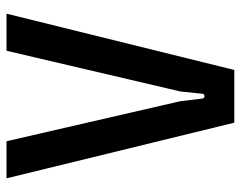

<svg xmlns="http://www.w3.org/2000/svg" viewBox="-95 -645 740 590"><g transform="rotate(-90 275.0 -350.0)"><path d="M193 0H355L528 -700H414L289 -166L282 -99C281 -89 268 -89 267 -99L259 -166L136 -700H22Z"/></g></svg>

Font: Finlandica Medium
Style: Regular
Weight: 500
Designer: Niklas Ekholm, Juho Hiilivirta, Jaakko Suomalainen
Foundry: Helsinki Type Studio
Version: Version 2.000;Glyphs 3.2 (3202)